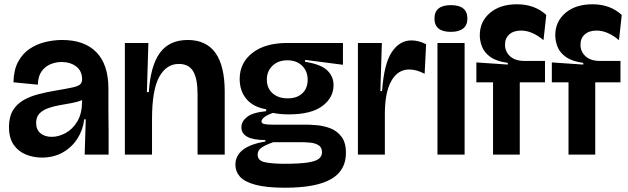

<svg xmlns="http://www.w3.org/2000/svg" viewBox="-20 -723 2939 898"><path d="M176 14Q136 14 100.5 -0.5Q65 -15 43.5 -46.5Q22 -78 22 -129Q22 -176 40 -206Q58 -236 89 -254Q120 -272 158.5 -282Q197 -292 238 -299Q292 -308 319 -314Q346 -320 355 -328.5Q364 -337 364 -352Q364 -391 336.5 -412Q309 -433 268 -433Q242 -433 217 -423Q192 -413 175 -390Q158 -367 157 -327L43 -338Q44 -395 64.5 -433.5Q85 -472 118.5 -494.5Q152 -517 192 -526.5Q232 -536 271 -536Q375 -536 431 -478.5Q487 -421 487 -309V-213Q488 -160 488 -106.5Q488 -53 488 0H376Q377 -41 378.5 -81Q380 -121 381 -165H374Q368 -115 342 -74.5Q316 -34 273.5 -10Q231 14 176 14ZM222 -83Q254 -83 286.5 -100.5Q319 -118 341 -154Q363 -190 364 -246V-255Q343 -246 315.5 -241Q288 -236 259 -231Q230 -226 205 -217Q180 -208 164.5 -192Q149 -176 149 -148Q149 -117 169 -100Q189 -83 222 -83Z M564 0V-272V-522H674L667 -292H676Q684 -416 728 -476Q772 -536 858 -536Q1031 -536 1031 -294V0H904V-282Q904 -355 883.5 -389.5Q863 -424 816 -424Q758 -424 724.5 -363Q691 -302 691 -166V0Z M1313 155Q1225 155 1174 141Q1123 127 1102 103Q1081 79 1081 48Q1081 -38 1221 -61V-68Q1109 -68 1109 -128Q1109 -155 1135.5 -176Q1162 -197 1225 -203V-212Q1165 -222 1133 -259.5Q1101 -297 1101 -354Q1101 -429 1160.5 -475.5Q1220 -522 1323 -522H1584V-420L1407 -443V-434Q1482 -422 1511 -393.5Q1540 -365 1540 -325Q1540 -266 1487.5 -227Q1435 -188 1331 -188Q1289 -188 1257 -195Q1228 -185 1215.5 -174.5Q1203 -164 1203 -155Q1203 -145 1218 -142.5Q1233 -140 1253 -140H1412Q1430 -140 1461 -137.5Q1492 -135 1523.5 -123.5Q1555 -112 1576.5 -84.5Q1598 -57 1598 -8Q1598 75 1528 115Q1458 155 1313 155ZM1326 -263Q1369 -263 1394 -286.5Q1419 -310 1419 -350Q1419 -390 1393 -415.5Q1367 -441 1324 -441Q1281 -441 1254.5 -415.5Q1228 -390 1228 -351Q1228 -311 1254.5 -287Q1281 -263 1326 -263ZM1310 43Q1382 43 1420 37Q1458 31 1472 19Q1486 7 1486 -10Q1486 -34 1469.5 -44Q1453 -54 1430 -56Q1407 -58 1390 -58H1258Q1216 -43 1200.5 -30.5Q1185 -18 1185 0Q1185 29 1220 36Q1255 43 1310 43Z M1654 0V-266V-522H1766L1759 -297H1767Q1776 -425 1812.5 -479.5Q1849 -534 1904 -534Q1939 -534 1973 -516L1966 -378Q1928 -398 1894 -398Q1840 -398 1810 -344Q1780 -290 1780 -191V0Z M2026 0V-522H2153V0ZM2089 -574Q2012 -574 2012 -636Q2012 -699 2089 -699Q2166 -699 2166 -636Q2166 -606 2146.5 -590Q2127 -574 2089 -574Z M2286 0V-338H2208V-431L2355 -421V-429Q2303 -436 2274.5 -456Q2246 -476 2235 -503.5Q2224 -531 2224 -558Q2224 -622 2271.5 -662.5Q2319 -703 2398 -703Q2481 -703 2535 -653L2522 -535Q2469 -580 2417 -580Q2382 -580 2362 -562Q2342 -544 2342 -514Q2342 -481 2366 -459.5Q2390 -438 2433 -438H2529V-338H2411V0Z M2639 0V-338H2561V-431L2708 -421V-429Q2656 -436 2627.5 -456Q2599 -476 2588 -503.5Q2577 -531 2577 -558Q2577 -622 2624.5 -662.5Q2672 -703 2751 -703Q2834 -703 2888 -653L2875 -535Q2822 -580 2770 -580Q2735 -580 2715 -562Q2695 -544 2695 -514Q2695 -481 2719 -459.5Q2743 -438 2786 -438H2882V-338H2764V0Z"/></svg>

Font: Bricolage Grotesque 96pt SemiBold
Style: Regular
Weight: 600
Designer: Mathieu Triay
Foundry: Atelier Triay
Version: Version 1.001; ttfautohint (v1.8.4.7-5d5b);gftools[0.9.33.de